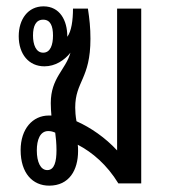

<svg xmlns="http://www.w3.org/2000/svg" viewBox="-20 -578 535 605"><path d="M135 7C198 7 226 -42 226 -102C226 -110 226 -116 225 -122C271 -98 317 -59 353 0H425V-551H349V-104C312 -144 266 -176 221 -196C218 -212 217 -228 217 -239C217 -322 265 -329 265 -456C265 -491 262 -518 257 -551H210C210 -514 205 -479 192 -462V-464C192 -513 169 -558 117 -558C68 -558 39 -517 39 -464C39 -407 71 -369 120 -369C154 -369 183 -388 202 -412C187 -358 140 -333 140 -253C140 -239 141 -226 142 -214C140 -214 137 -214 134 -214C83 -214 45 -172 45 -105C45 -32 83 7 135 7ZM116 -412C93 -412 84 -438 84 -466C84 -496 93 -516 116 -516C139 -516 147 -496 147 -466C147 -437 139 -412 116 -412ZM129 -42C108 -42 96 -67 96 -104C96 -137 106 -165 132 -165C141 -165 147 -163 154 -160C156 -146 158 -125 158 -105C158 -70 152 -42 129 -42Z"/></svg>

Font: Noto Sans Thai Looped ExtraCondensed
Style: Regular
Weight: 400
Width: 2
Designer: Sasikarn Vongin, Ben Mitchell
Foundry: The Fontpad Ltd
Version: Version 1.001